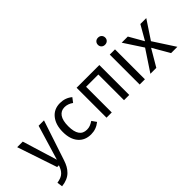

<svg xmlns="http://www.w3.org/2000/svg" viewBox="-41 -1479 2391 2391"><g transform="rotate(-45 1154.5 -283.5)"><path d="M481.9 -526.9 306.2 2.9Q291.5 47.4 272.5 81.1Q253.4 114.7 224.9 143.3Q196.3 171.9 155.3 189.5Q114.3 207 61 212.9L50.8 141.1Q90.3 134.3 117.4 123.3Q144.5 112.3 163.3 94Q182.1 75.7 193.8 54.7Q205.6 33.7 217.8 0H187L9.8 -526.9H107.9L249 -66.9L387.2 -526.9Z M774.9 -539.1Q868.2 -539.1 936 -481.9L891.6 -423.8Q836.9 -462.9 778.8 -462.9Q714.8 -462.9 679.2 -412.4Q643.6 -361.8 643.6 -261.2Q643.6 -65.9 778.8 -65.9Q810.1 -65.9 835.4 -75.4Q860.8 -85 893.6 -106L936 -45.9Q864.7 12.2 774.9 12.2Q668 12.2 606.4 -59.8Q544.9 -131.8 544.9 -258.8Q544.9 -385.7 606.7 -462.4Q668.5 -539.1 774.9 -539.1Z M1364.3 0V-452.1H1148.4V0H1056.2V-526.9H1456.5V0Z M1685.5 -779.8Q1714.4 -779.8 1732.4 -762Q1750.5 -744.1 1750.5 -716.8Q1750.5 -689.9 1732.4 -672.4Q1714.4 -654.8 1685.5 -654.8Q1657.2 -654.8 1639.4 -672.4Q1621.6 -689.9 1621.6 -716.8Q1621.6 -744.1 1639.4 -762Q1657.2 -779.8 1685.5 -779.8ZM1732.4 -526.9V0H1640.1V-526.9Z M2121.1 -282.2 2304.2 0H2193.4L2064.5 -223.1L1933.1 0H1829.1L2013.2 -277.8L1850.1 -526.9H1958L2068.4 -334L2179.2 -526.9H2283.2Z"/></g></svg>

Font: FiraGO
Style: Regular
Weight: 400
Designer: bBox Type
Foundry: bBox Type GmbH
Version: Version 1.001;PS 001.001;hotconv 1.0.88;makeotf.lib2.5.64775